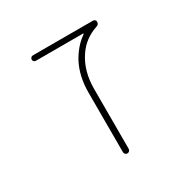

<svg xmlns="http://www.w3.org/2000/svg" viewBox="-124 -661 748 756"><g transform="rotate(-30 250.0 -283.5)"><path d="M234.4 -37.1V-308.6Q234.4 -380.9 263.7 -437.5Q289.1 -483.4 325.2 -510.7L333 -516.6Q334 -517.6 333.5 -518.6Q333 -519.5 332 -519.5H118.2Q112.3 -519.5 108.9 -522.9Q105.5 -526.4 105.5 -531.2Q105.5 -536.1 108.9 -540Q112.3 -543.9 118.2 -543.9H391.6Q396.5 -543.9 399.9 -540.5Q403.3 -537.1 403.3 -532.2Q403.3 -520.5 391.6 -516.6Q332 -497.1 298.8 -446.3Q260.7 -389.6 260.7 -308.6V-37.1Q260.7 -31.2 256.8 -27.3Q252.9 -23.4 247.6 -23.4Q242.2 -23.4 238.3 -27.3Q234.4 -31.2 234.4 -37.1Z"/></g></svg>

Font: Rounded Mgen+ 1m thin
Style: Regular
Weight: 100
Designer: [Source Han Sans]
Ryoko NISHIZUKA  (kana & ideographs); Paul D. Hunt (Latin, Greek & Cyrillic); Wenlong ZHANG  (bopomofo
Version: Version 1.059.20150602